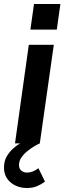

<svg xmlns="http://www.w3.org/2000/svg" viewBox="-50 -717 322 960"><path d="M25 0 94 -493H219L149 0ZM102 -569 120 -697H252L234 -569ZM86 223Q36 223 3 195Q-30 167 -30 121Q-30 88 -16 64.5Q-2 41 17 24.5Q36 8 52 -1L149 0Q139 4 122 14Q105 24 87 38.5Q69 53 57 70.5Q45 88 45 108Q45 127 57 136.5Q69 146 85 146Q99 146 113.5 140.5Q128 135 142 124L175 191Q158 204 136 213.5Q114 223 86 223Z"/></svg>

Font: Hanken Grotesk
Style: Bold Italic
Weight: 700
Italic angle: -8°
Designer: Alfredo Marco Pradil
Foundry: Hanken Design Co.
Version: Version 3.013